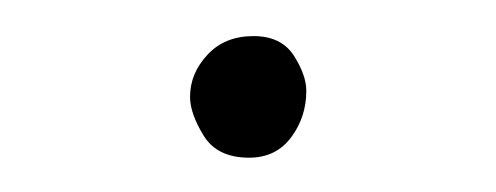

<svg xmlns="http://www.w3.org/2000/svg" viewBox="-20 -97 279 108"><path d="M86.9 -42.5Q86.9 -55.7 96.7 -66.2Q106.4 -76.7 122.6 -76.7Q138.2 -76.7 145.3 -65.7Q152.3 -54.7 152.3 -45.9Q152.3 -31.2 143.8 -19.8Q135.3 -8.3 120.1 -8.3Q102.1 -8.3 94.5 -20.8Q86.9 -33.2 86.9 -42.5Z"/></svg>

Font: Mikhak-DS2-FD ExtraLight
Style: Regular
Weight: 200
Designer: Amin Abedi
Version: Version 3.2